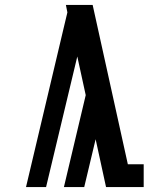

<svg xmlns="http://www.w3.org/2000/svg" viewBox="-20 -755 640 775"><path d="M85 0 237 -642 252 -705 246 -735H354L496 -92H560V0H408L366 -193L320 0H238L326 -371L292 -527L166 0Z"/></svg>

Font: Iosevka Slab Semibold Extended
Style: Regular
Weight: 600
Width: 7
Monospace: yes
Designer: Belleve Invis
Foundry: Belleve Invis
Version: Version 11.1.0; ttfautohint (v1.8.3)